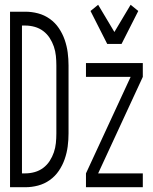

<svg xmlns="http://www.w3.org/2000/svg" viewBox="-20 -784 640 804"><path d="M22 0V-735H86Q113 -735 139.5 -728Q166 -721 188.5 -705Q211 -689 226.5 -666Q242 -643 251 -617Q260 -591 263.5 -564Q267 -537 267 -510V-225Q267 -198 263.5 -171Q260 -144 251 -118Q242 -92 226.5 -69Q211 -46 188.5 -30Q166 -14 139.5 -7Q113 0 86 0ZM72 -58H86Q106 -58 125.5 -63.5Q145 -69 161 -81Q177 -93 188 -110Q199 -127 205.5 -146Q212 -165 214 -185Q216 -205 216 -225V-510Q216 -530 214 -550Q212 -570 205.5 -589Q199 -608 188 -625Q177 -642 161 -654Q145 -666 125.5 -671.5Q106 -677 86 -677H72ZM429 -600 359 -738 391 -764 459 -650 527 -764 559 -738 489 -600ZM340 0V-58L527 -462H340V-520H578V-462L391 -58H578V0Z"/></svg>

Font: Iosevka Light Extended
Style: Regular
Weight: 300
Width: 7
Monospace: yes
Designer: Belleve Invis
Foundry: Belleve Invis
Version: Version 32.5.0; ttfautohint (v1.8.4)